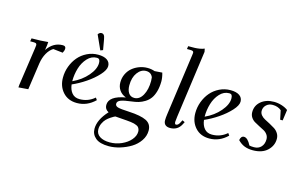

<svg xmlns="http://www.w3.org/2000/svg" viewBox="-119 -1066 2660 1687"><g transform="rotate(15 1211.5 -222.5)"><path d="M58.1 -411.1 63 -439Q149.4 -439 212.9 -445.8L210.9 -418L204.1 -371.1Q258.8 -452.1 344.2 -452.1Q372.1 -452.1 372.1 -428.2Q372.1 -410.2 359.9 -388.2L272 -397.9Q240.2 -378.9 217.3 -338.6Q194.3 -298.3 186 -244.1L150.9 0L63 6.8L64.9 -17.1L115.2 -363.8Q118.2 -380.9 118.2 -391.1Q118.2 -402.8 111.8 -407Q105.5 -411.1 87.9 -411.1Z M418.5 -178.2Q418.5 -231 437 -280.8Q455.6 -330.6 487.8 -368.4Q520 -406.2 566.9 -429.2Q613.8 -452.1 666.5 -452.1Q719.2 -452.1 748 -432.4Q776.9 -412.6 776.9 -377Q776.9 -342.3 733.9 -295.2Q690.9 -248 629.9 -206.8Q568.8 -165.5 507.8 -139.2Q513.2 -91.3 538.3 -61.8Q563.5 -32.2 607.9 -32.2Q685.5 -32.2 743.7 -83L757.8 -63Q686.5 6.8 593.8 6.8Q513.7 6.8 466.1 -45.7Q418.5 -98.1 418.5 -178.2ZM505.9 -168Q586.9 -205.1 639.4 -266.4Q691.9 -327.6 691.9 -382.8Q691.9 -402.3 685.5 -412.6Q679.2 -422.9 661.6 -422.9Q613.3 -422.9 576.7 -383.1Q540 -343.3 522.9 -286.6Q505.9 -230 505.9 -169.9ZM614.7 -624Q628.4 -643.1 644.5 -643.1Q660.2 -643.1 668.2 -632.3Q676.3 -621.6 680.7 -594.2L696.8 -502L673.8 -493.2Z M802.7 184.1Q802.7 101.6 884.8 13.2Q848.6 -5.4 848.6 -43.9Q848.6 -125.5 997.6 -151.9Q958.5 -167 937.5 -197.3Q916.5 -227.5 916.5 -268.1Q916.5 -309.1 933.3 -344.2Q950.2 -379.4 978.3 -402.6Q1006.3 -425.8 1042 -439Q1077.6 -452.1 1115.7 -452.1Q1150.4 -452.1 1181.6 -440.9L1250.5 -445.8Q1262.7 -404.3 1262.7 -369.1Q1262.2 -316.9 1250.5 -276.6Q1238.8 -236.3 1220 -210.9Q1201.2 -185.5 1173.1 -168.2Q1145 -150.9 1117.2 -142.8Q1089.4 -134.8 1054.7 -130.9Q991.2 -123.5 960.4 -112.1Q929.7 -100.6 929.7 -77.1Q929.7 -56.6 954.1 -49.1Q978.5 -41.5 1057.6 -38.1Q1165 -32.7 1215.8 -7.6Q1266.6 17.6 1266.6 78.1Q1266.6 127.4 1237.1 170.7Q1207.5 213.9 1162.1 241.5Q1116.7 269 1064.2 284.9Q1011.7 300.8 963.4 300.8Q880.4 300.8 841.6 267.8Q802.7 234.9 802.7 184.1ZM836.4 179.2Q836.4 221.2 870.8 243.7Q905.3 266.1 962.4 266.1Q1018.6 266.1 1069.3 243.4Q1120.1 220.7 1150.4 184.8Q1180.7 148.9 1180.7 110.8Q1180.7 97.7 1176.8 87.9Q1172.9 78.1 1167 71Q1161.1 64 1148.7 58.8Q1136.2 53.7 1125.5 50.5Q1114.7 47.4 1094.2 44.9Q1073.7 42.5 1058.6 41.3Q1043.5 40 1015.6 38.1Q981.4 36.1 952.6 33.2Q947.8 35.2 939.9 38.8Q932.1 42.5 912.1 55.9Q892.1 69.3 876.7 84.7Q861.3 100.1 848.9 125.7Q836.4 151.4 836.4 179.2ZM999.5 -263.2Q999.5 -220.2 1017.3 -193.6Q1035.2 -167 1069.3 -167Q1116.7 -167 1145.8 -219Q1174.8 -271 1174.8 -349.1Q1174.8 -353.5 1172.4 -381.8Q1156.2 -422.9 1110.4 -422.9Q1064.9 -422.9 1032.2 -378.7Q999.5 -334.5 999.5 -263.2Z M1382.3 -47.9Q1382.3 -71.8 1387.2 -105L1464.8 -662.1Q1467.3 -681.6 1467.3 -683.1Q1467.3 -693.4 1460.4 -697.8Q1453.6 -702.1 1436 -702.1H1406.2L1410.2 -729Q1450.7 -729 1469.7 -729.5Q1488.8 -730 1513.2 -733.9Q1537.6 -737.8 1556.2 -746.1L1562 -717.8L1477.1 -104Q1472.2 -68.8 1472.2 -58.1Q1472.2 -35.2 1484.9 -35.2Q1503.9 -35.2 1519 -64.9L1530.3 -86.9L1553.2 -76.2L1542 -54.2Q1510.7 6.8 1441.9 6.8Q1413.1 6.8 1397.7 -7.1Q1382.3 -21 1382.3 -47.9Z M1622.6 -178.2Q1622.6 -231 1641.1 -280.8Q1659.7 -330.6 1691.9 -368.4Q1724.1 -406.2 1771 -429.2Q1817.9 -452.1 1870.6 -452.1Q1923.3 -452.1 1952.1 -432.4Q1981 -412.6 1981 -377Q1981 -342.3 1938 -295.2Q1895 -248 1834 -206.8Q1772.9 -165.5 1711.9 -139.2Q1717.3 -91.3 1742.4 -61.8Q1767.6 -32.2 1812 -32.2Q1889.6 -32.2 1947.8 -83L1961.9 -63Q1890.6 6.8 1797.9 6.8Q1717.8 6.8 1670.2 -45.7Q1622.6 -98.1 1622.6 -178.2ZM1710 -168Q1791 -205.1 1843.5 -266.4Q1896 -327.6 1896 -382.8Q1896 -402.3 1889.6 -412.6Q1883.3 -422.9 1865.7 -422.9Q1817.4 -422.9 1780.8 -383.1Q1744.1 -343.3 1727.1 -286.6Q1710 -230 1710 -169.9Z M2056.6 -47.9Q2063.5 -86.9 2090.8 -86.9Q2124.5 -86.9 2155.8 -24.9Q2172.9 -21 2197.8 -21Q2238.8 -21 2262.7 -47.4Q2286.6 -73.7 2286.6 -116.2Q2286.6 -140.6 2272.9 -159.4Q2259.3 -178.2 2239 -188.7Q2218.8 -199.2 2195.1 -211.4Q2171.4 -223.6 2151.1 -235.4Q2130.9 -247.1 2117.2 -267.8Q2103.5 -288.6 2103.5 -315.9Q2103.5 -376 2149.4 -414.1Q2195.3 -452.1 2266.6 -452.1Q2301.8 -452.1 2336.4 -441.2Q2371.1 -430.2 2394.5 -412.1L2380.9 -314H2357.9L2340.8 -396Q2309.6 -422.9 2261.7 -422.9Q2226.6 -422.9 2203.6 -401.1Q2180.7 -379.4 2180.7 -347.2Q2180.7 -326.2 2195.1 -308.8Q2209.5 -291.5 2230.7 -280.8Q2252 -270 2277.1 -256.6Q2302.2 -243.2 2323.5 -229.7Q2344.7 -216.3 2359.1 -193.8Q2373.5 -171.4 2373.5 -143.1Q2373.5 -81.1 2326.2 -36.6Q2278.8 7.8 2193.8 7.8Q2150.9 7.8 2117.9 -5.1Q2085 -18.1 2056.6 -47.9Z"/></g></svg>

Font: Dihjauti S
Style: Bold Italic
Weight: 700
Italic angle: -9°
Designer: T. Christopher White
Version: Version 3.0.0